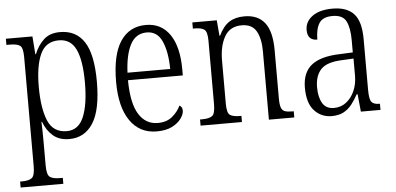

<svg xmlns="http://www.w3.org/2000/svg" viewBox="-52 -651 2051 994"><g transform="rotate(-5 973.5 -154.0)"><path d="M17 238V207H27Q62 207 78 195Q94 183 94 133V-433Q94 -481 79 -492.5Q64 -504 25 -504H8V-536H146L153 -443H156Q174 -488 205.5 -517Q237 -546 290 -546Q373 -546 415.5 -481Q458 -416 458 -274Q458 -127 414 -58.5Q370 10 290 10Q239 10 206.5 -17.5Q174 -45 157 -91H154Q155 -71 155.5 -41Q156 -11 156 25V135Q156 184 172 195.5Q188 207 223 207H239V238ZM281 -32Q342 -32 369 -96.5Q396 -161 396 -275Q396 -389 369 -446.5Q342 -504 280 -504Q212 -504 184 -443Q156 -382 156 -274Q156 -162 183 -97Q210 -32 281 -32Z M745 10Q656 10 606.5 -61.5Q557 -133 557 -263Q557 -404 603.5 -474Q650 -544 736 -544Q816 -544 860 -480Q904 -416 904 -298V-267H619Q620 -147 655.5 -90Q691 -33 754 -33Q800 -33 829 -57Q858 -81 873 -113Q879 -110 883.5 -103.5Q888 -97 888 -85Q888 -67 872 -44.5Q856 -22 824.5 -6Q793 10 745 10ZM842 -306Q841 -395 816.5 -450Q792 -505 737 -505Q680 -505 652 -452Q624 -399 620 -306Z M973 0V-32H983Q1021 -32 1036.5 -44Q1052 -56 1052 -105V-433Q1052 -481 1036.5 -492.5Q1021 -504 985 -504H977V-536H1104L1111 -455H1114Q1137 -503 1168.5 -523.5Q1200 -544 1248 -544Q1318 -544 1353.5 -498.5Q1389 -453 1389 -355V-105Q1389 -72 1395 -56.5Q1401 -41 1415 -36.5Q1429 -32 1454 -32H1460V0H1328V-355Q1328 -421 1306 -460Q1284 -499 1230 -499Q1169 -499 1141 -450.5Q1113 -402 1113 -326V-102Q1113 -54 1128.5 -43Q1144 -32 1181 -32H1188V0Z M1654 10Q1600 10 1564 -29Q1528 -68 1528 -148Q1528 -227 1575.5 -265Q1623 -303 1722 -306L1791 -309V-372Q1791 -436 1773.5 -471Q1756 -506 1703 -506Q1652 -506 1633 -476Q1614 -446 1614 -391Q1563 -391 1563 -445Q1563 -489 1601 -516.5Q1639 -544 1706 -544Q1780 -544 1816.5 -504.5Q1853 -465 1853 -372V-110Q1853 -61 1864 -46.5Q1875 -32 1905 -32H1908V0H1806L1797 -91H1792Q1777 -63 1759 -40Q1741 -17 1716 -3.5Q1691 10 1654 10ZM1669 -31Q1706 -31 1733.5 -52.5Q1761 -74 1776.5 -109.5Q1792 -145 1792 -188V-277L1732 -274Q1653 -271 1622 -238Q1591 -205 1591 -145Q1591 -94 1609.5 -62.5Q1628 -31 1669 -31Z"/></g></svg>

Font: Noto Serif Bengali Condensed Light
Style: Regular
Weight: 300
Width: 3
Designer: Juan Bruce, Universal Thirst, Indian Type Foundry and the Monotype Design Team.
Foundry: Monotype Imaging Inc.
Version: Version 2.003; ttfautohint (v1.8.4.7-5d5b)